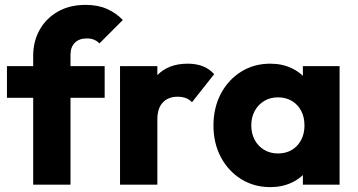

<svg xmlns="http://www.w3.org/2000/svg" viewBox="-20 -757 1466 787"><path d="M116 0V-527.5Q116 -587 142.2 -634.2Q168.5 -681.5 216.8 -709.2Q265 -737 331 -737Q381 -737 418.2 -720.5Q455.5 -704 483.5 -675L387.5 -579Q378 -589 365.5 -594.2Q353 -599.5 336 -599.5Q304.5 -599.5 286.8 -581.8Q269 -564 269 -532.5V0ZM8.5 -356V-486H409V-356Z M472 0V-486H625V0ZM625 -266.5 560.5 -316.5Q579.5 -402 625 -449Q670.5 -496 749.5 -496Q784.5 -496 811.2 -485.5Q838 -475 858 -453L767 -338Q757 -349 742.2 -354.8Q727.4 -360.5 708 -360.5Q670 -360.5 647.5 -337.1Q625 -313.8 625 -266.5Z M1088 10Q1021 10 968.2 -23Q915.5 -56 885.2 -113Q855 -170 855 -242.5Q855 -315.5 885.2 -372.8Q915.5 -430 968.2 -463Q1021 -496 1088 -496Q1137 -496 1176.5 -477Q1216 -458 1240.8 -424.5Q1265.5 -391 1269 -348V-138Q1265.5 -95 1241 -61.5Q1216.5 -28 1176.8 -9Q1137 10 1088 10ZM1119 -128Q1168 -128 1198 -160.2Q1228 -192.5 1228 -243Q1228 -277 1214.5 -302.8Q1201 -328.5 1176.5 -343.2Q1152 -358 1119.5 -358Q1087.5 -358 1063 -343.2Q1038.5 -328.5 1024.2 -302.5Q1010 -276.5 1010 -243Q1010 -209.5 1024 -183.5Q1038 -157.5 1062.8 -142.8Q1087.5 -128 1119 -128ZM1221.5 0V-130.5L1244.5 -249L1221.5 -366.5V-486H1372V0Z"/></svg>

Font: Outfit Thin
Style: Regular
Weight: 100
Designer: Rodrigo Fuenzalida
Foundry: fragTYPE
Version: Version 1.000